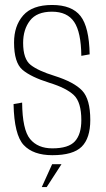

<svg xmlns="http://www.w3.org/2000/svg" viewBox="-20 -620 428 772"><path d="M190.5 4Q113.5 4 75.2 -37Q37 -78 34.5 -201.5L69 -207.5Q70 -98.5 101 -61Q132 -23.5 190.5 -23.5Q255.5 -23.5 281.2 -51.8Q307 -80 307 -137Q307 -209 277 -237.5Q247 -266 179 -287Q104 -310.5 70.2 -339.5Q36.5 -368.5 36.5 -449Q36.5 -516 73.2 -558Q110 -600 189.5 -600Q269 -600 303.8 -555.5Q338.5 -511 340.5 -401.5L307 -395.5Q306 -490.5 278.2 -531.8Q250.5 -573 189 -573Q128 -573 100.5 -537.2Q73 -501.5 73 -447.5Q73 -382.5 103.5 -358.8Q134 -335 199 -315Q278 -290 310.5 -255.5Q343 -221 343 -137.5Q343 -64.5 308.5 -30.2Q274 4 190.5 4ZM148 132.2 189.6 40.3H227.2L167.7 132.2Z"/></svg>

Font: Anybody ExtraLight
Style: Regular
Weight: 200
Designer: Tyler Finck
Foundry: Etcetera Type Company
Version: Version 1.010; ttfautohint (v1.8.3) -l 8 -r 50 -G 200 -x 14 